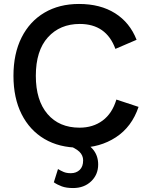

<svg xmlns="http://www.w3.org/2000/svg" viewBox="-20 -735 743 970"><path d="M680 -195Q646 -94 565.5 -41.5Q485 11 381 11Q279 11 204.5 -33Q130 -77 89 -158.5Q48 -240 48 -352Q48 -464 89 -545.5Q130 -627 204.5 -671Q279 -715 379 -715Q487 -715 561.5 -668Q636 -621 670 -534L563 -488Q517 -614 383 -614Q283 -614 222 -546.5Q161 -479 161 -352Q161 -228 220 -159Q279 -90 382 -90Q450 -90 498.5 -126Q547 -162 568 -232ZM312 -6 354 -32Q418 -16 447 16.5Q476 49 476 96Q476 147 440.5 181Q405 215 349 215Q315 215 292 206.5Q269 198 252 186L273 119Q286 127 301 133.5Q316 140 338 140Q365 140 382.5 123.5Q400 107 400 75Q400 50 381 31.5Q362 13 312 -6Z"/></svg>

Font: Prodigy Sans Medium
Style: Regular
Weight: 500
Designer: Wei Huang
Foundry: Wei Huang
Version: Version 1.003; ttfautohint (v1.8.3)